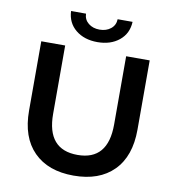

<svg xmlns="http://www.w3.org/2000/svg" viewBox="-96 -981 981 1076"><g transform="rotate(10 394.5 -443.0)"><path d="M394 10Q249 10 167.5 -72Q86 -154 86 -306V-700H222V-311Q222 -108 396 -108Q569 -108 569 -311V-700H703V-306Q703 -154 621.5 -72Q540 10 394 10ZM221 -896H306Q307 -862 332.5 -841.5Q358 -821 396 -821Q434 -821 459.5 -841.5Q485 -862 486 -896H571Q568 -829 519.5 -789.5Q471 -750 396 -750Q321 -750 272.5 -789.5Q224 -829 221 -896Z"/></g></svg>

Font: Belfius21
Style: Bold
Weight: 700
Designer: Montserrat's base design by Julieta Ulanovsky, modified by Coast SPRL for Belfius Bank NV.
Foundry: Montserrat's base design by Julieta Ulanovsky, modified by Coast SPRL for Belfius Bank NV.
Version: Version 2.000;FEAKit 1.0